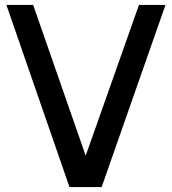

<svg xmlns="http://www.w3.org/2000/svg" viewBox="-20 -762 700 782"><path d="M546 -742 329 -128 115 -742H6L263 0H394L654 -742Z"/></svg>

Font: Cheyenne Sans Medium
Style: Regular
Weight: 500
Designer: The Public Sans project authors (U.S. Web Design System), Libre Franklin designed by Pablo Impallari and Rodrigo Fuenzal
Foundry: The Cheyenne Sans Project Authors
Version: Version 2.007